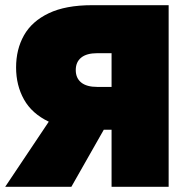

<svg xmlns="http://www.w3.org/2000/svg" viewBox="-20 -720 740 740"><path d="M630 -700V0H410V-220H380L255 0H0L168 -251Q103 -282 72.5 -336.5Q42 -391 42 -460Q42 -530 72.5 -584Q103 -638 168 -669Q233 -700 335 -700ZM355 -385H410V-515H355Q314 -515 293 -498Q272 -481 272 -450Q272 -419 293 -402Q314 -385 355 -385Z"/></svg>

Font: Jost* Black
Style: Regular
Weight: 900
Version: Version 3.7